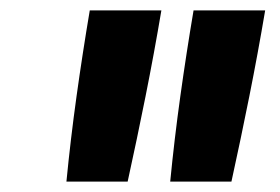

<svg xmlns="http://www.w3.org/2000/svg" viewBox="-20 -792 540 370"><path d="M308 -442Q316 -524 327.5 -606.5Q339 -689 353 -772H491Q477 -689 460.5 -606.5Q444 -524 426 -442ZM108 -442Q116 -524 127.5 -606.5Q139 -689 153 -772H291Q277 -689 260.5 -606.5Q244 -524 226 -442Z"/></svg>

Font: Iosevka SS18 Extrabold
Style: Italic
Weight: 800
Italic angle: -9°
Monospace: yes
Designer: Belleve Invis
Foundry: Belleve Invis
Version: Version 25.1.1; ttfautohint (v1.8.4)